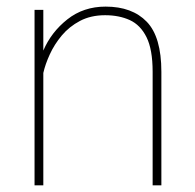

<svg xmlns="http://www.w3.org/2000/svg" viewBox="-20 -558 587 578"><path d="M296.4 -512.2Q253.4 -512.2 220.9 -495.1Q188.5 -478 166 -451.2Q143.6 -424.3 129.9 -394.3Q116.2 -364.3 110.4 -338.4V0H84V-528.3H110.4V-405.8Q134.3 -461.4 182.9 -499.8Q231.4 -538.1 297.9 -538.1Q377.9 -538.1 421.9 -492.4Q465.8 -446.8 465.8 -341.8V0H439.5V-341.8Q439.5 -409.2 421.1 -446Q402.8 -482.9 370.6 -497.6Q338.4 -512.2 296.4 -512.2Z"/></svg>

Font: Vazirmatn FD Thin
Style: Regular
Weight: 100
Designer: Saber Rastikerdar
Foundry: Saber Rastikerdar
Version: Version 33.003